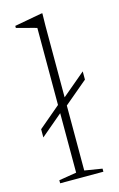

<svg xmlns="http://www.w3.org/2000/svg" viewBox="-112 -764 506 813"><g transform="rotate(-15 141.0 -357.5)"><path d="M132 -293.5 28.5 -206V-242L132 -329.5L151.5 -340L262 -433V-397L151.5 -304ZM159.5 -26 236.5 -13.5V0H47V-13.5L124 -26V-660.5Q117.5 -662.5 104.2 -666Q91 -669.5 73.2 -674Q55.5 -678.5 36 -684V-693L155.5 -715H160.5L159.5 -660.5Z"/></g></svg>

Font: Newsreader 16pt 16pt ExtraLight
Style: Regular
Weight: 250
Version: Version 1.003